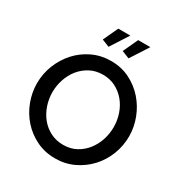

<svg xmlns="http://www.w3.org/2000/svg" viewBox="-207 -1071 1167 1229"><g transform="rotate(30 376.0 -456.0)"><path d="M315 -785 260 -807 311 -917H400ZM463 -785 407 -807 458 -917H548ZM375 5Q299 5 236.5 -25.5Q174 -56 129 -106.5Q84 -157 59.5 -222Q35 -287 35 -355Q35 -426 61 -491Q87 -556 132.5 -606Q178 -656 240.5 -685.5Q303 -715 377 -715Q453 -715 515.5 -683.5Q578 -652 622.5 -601Q667 -550 691.5 -485.5Q716 -421 716 -354Q716 -283 690.5 -218Q665 -153 619 -103.5Q573 -54 510.5 -24.5Q448 5 375 5ZM149 -355Q149 -305 165 -258Q181 -211 210.5 -175Q240 -139 282 -117.5Q324 -96 376 -96Q430 -96 471.5 -118.5Q513 -141 542 -178Q571 -215 586 -261Q601 -307 601 -355Q601 -406 585 -452.5Q569 -499 539.5 -534.5Q510 -570 468.5 -591.5Q427 -613 376 -613Q322 -613 280 -590.5Q238 -568 209 -532Q180 -496 164.5 -449.5Q149 -403 149 -355Z"/></g></svg>

Font: IngvarSans
Style: Regular
Weight: 600
Version: Version 3.000